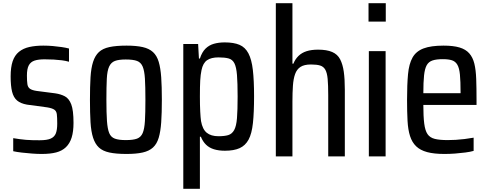

<svg xmlns="http://www.w3.org/2000/svg" viewBox="-20 -891 3034 1191"><path d="M239 64Q210 64 178 61.5Q146 59 115 55.5Q84 52 62 47V-34Q81 -31 101.5 -28Q122 -25 141.5 -23.5Q161 -22 182.5 -21.5Q204 -21 226 -21Q272 -21 295 -31.5Q318 -42 326.5 -64Q335 -86 335 -124Q335 -163 332.5 -182.5Q330 -202 316.5 -211Q303 -220 273 -225L147 -242Q108 -249 86 -267.5Q64 -286 55 -322Q46 -358 46 -417Q46 -474 58.5 -511Q71 -548 97.5 -569.5Q124 -591 162 -599.5Q200 -608 249 -608Q278 -608 307 -605.5Q336 -603 363 -599Q390 -595 408 -590V-508Q387 -514 363.5 -517Q340 -520 313 -521.5Q286 -523 256 -523Q218 -523 194 -515Q170 -507 158.5 -485.5Q147 -464 147 -422Q147 -388 150 -368.5Q153 -349 166.5 -340Q180 -331 207 -327L323 -312Q357 -307 382.5 -293.5Q408 -280 422 -243.5Q436 -207 436 -129Q436 -75 424.5 -38Q413 -1 389 22Q365 45 328.5 54.5Q292 64 239 64Z M765 64Q700 64 658.5 55Q617 46 593.5 24Q570 2 557.5 -36.5Q545 -75 541.5 -132.5Q538 -190 538 -272Q538 -354 541.5 -411.5Q545 -469 557.5 -507.5Q570 -546 593.5 -568Q617 -590 658.5 -599Q700 -608 765 -608Q825 -608 865 -599Q905 -590 929 -568Q953 -546 964.5 -507.5Q976 -469 980 -411.5Q984 -354 984 -272Q984 -190 980 -132.5Q976 -75 964.5 -36.5Q953 2 929 24Q905 46 865 55Q825 64 765 64ZM760 -22Q806 -22 830 -31Q854 -40 865 -65.5Q876 -91 879 -140.5Q882 -190 882 -272Q882 -354 879 -403Q876 -452 865 -478Q854 -504 830 -513Q806 -522 760 -522Q717 -522 693 -513Q669 -504 657 -478Q645 -452 642.5 -402Q640 -352 640 -272Q640 -190 643.5 -140.5Q647 -91 657.5 -65.5Q668 -40 692.5 -31Q717 -22 760 -22Z M1117 280V-618H1209L1214 -528H1220Q1233 -568 1255 -589.5Q1277 -611 1307 -619.5Q1337 -628 1374 -628Q1430 -628 1465.5 -613Q1501 -598 1521 -560Q1541 -522 1548.5 -457Q1556 -392 1556 -293Q1556 -194 1549 -128Q1542 -62 1522 -25Q1502 12 1466.5 28Q1431 44 1375 44Q1337 44 1307.5 35Q1278 26 1258 6.5Q1238 -13 1226 -43H1220V280ZM1335 -46Q1373 -46 1396 -53Q1419 -60 1432.5 -84Q1446 -108 1450 -158Q1454 -208 1454 -292Q1454 -377 1450 -426Q1446 -475 1434 -498.5Q1422 -522 1398 -528.5Q1374 -535 1335 -535Q1290 -535 1264.5 -517.5Q1239 -500 1230 -456Q1224 -428 1222 -392Q1220 -356 1220 -292Q1220 -238 1222 -199.5Q1224 -161 1227 -140Q1236 -89 1262.5 -67.5Q1289 -46 1335 -46Z M1691 79V-871H1794V-496H1800Q1811 -524 1831.5 -544Q1852 -564 1882 -573.5Q1912 -583 1953 -583Q2007 -583 2040.5 -568.5Q2074 -554 2090 -523Q2106 -492 2112.5 -446.5Q2119 -401 2119 -335V79H2016V-300Q2016 -364 2012.5 -401.5Q2009 -439 1998 -458.5Q1987 -478 1966 -484.5Q1945 -491 1909 -491Q1867 -491 1844 -476Q1821 -461 1810.5 -431.5Q1800 -402 1797 -359Q1794 -316 1794 -262V79Z M2266 -757V-871H2373V-757ZM2268 79V-574H2372V79Z M2737 64Q2672 64 2629.5 52.5Q2587 41 2561.5 16.5Q2536 -8 2523.5 -47Q2511 -86 2508 -142Q2505 -198 2505 -271Q2505 -366 2511 -430.5Q2517 -495 2539 -534Q2561 -573 2607 -590.5Q2653 -608 2731 -608Q2792 -608 2830.5 -596.5Q2869 -585 2891 -560Q2913 -535 2922.5 -496Q2932 -457 2934 -401Q2936 -345 2936 -272V-240H2606Q2606 -169 2611.5 -125Q2617 -81 2632 -59Q2647 -37 2677 -29.5Q2707 -22 2757 -22Q2781 -22 2807 -23.5Q2833 -25 2861.5 -28.5Q2890 -32 2918 -37V45Q2897 51 2866.5 55Q2836 59 2803 61.5Q2770 64 2737 64ZM2837 -285V-316Q2837 -387 2833 -428Q2829 -469 2817 -489.5Q2805 -510 2783.5 -517Q2762 -524 2727 -524Q2687 -524 2663 -516Q2639 -508 2627 -486.5Q2615 -465 2610.5 -423.5Q2606 -382 2606 -313H2864Z"/></svg>

Font: Farlight84_Sys_V01
Style: Regular
Weight: 400
Designer: Ryoko NISHIZUKA  (kana, bopomofo & ideographs); Paul D. Hunt (Latin, Greek & Cyrillic); Sandoll Communications , Soo-you
Foundry: Adobe
Version: Version 2.004;October 29, 2024;FontCreator 14.0.0.2814 64-bi